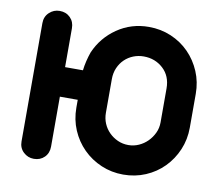

<svg xmlns="http://www.w3.org/2000/svg" viewBox="-67 -640 831 730"><g transform="rotate(10 348.0 -275.5)"><path d="M50 -504Q50 -529 67 -545Q84 -561 107 -561Q132 -561 148 -545Q164 -529 164 -504V-354H233Q235 -372 239.5 -390.5Q244 -409 250 -426Q276 -486 330 -523Q384 -560 452 -560Q498 -560 538 -543Q578 -526 607.5 -496Q637 -466 654 -426Q671 -386 671 -340V-210Q671 -164 654 -124Q637 -84 607.5 -54Q578 -24 538 -7Q498 10 452 10Q407 10 367 -7Q327 -24 297 -54Q267 -84 250 -124Q233 -164 233 -210V-240H164V-47Q164 -22 148 -6Q132 10 107 10Q84 10 67 -6Q50 -22 50 -47ZM347 -210Q347 -188 355 -169Q363 -150 377.5 -135.5Q392 -121 411 -112.5Q430 -104 452 -104Q473 -104 492 -112.5Q511 -121 525.5 -135.5Q540 -150 549 -169Q558 -188 558 -210V-341Q558 -389 527 -417.5Q496 -446 452 -446Q431 -446 412 -438.5Q393 -431 378.5 -417Q364 -403 355.5 -383.5Q347 -364 347 -340Z"/></g></svg>

Font: VDS
Style: Bold
Weight: 700
Designer: artmaker
Foundry: artmaker
Version: Version 1.000 2009 initial release